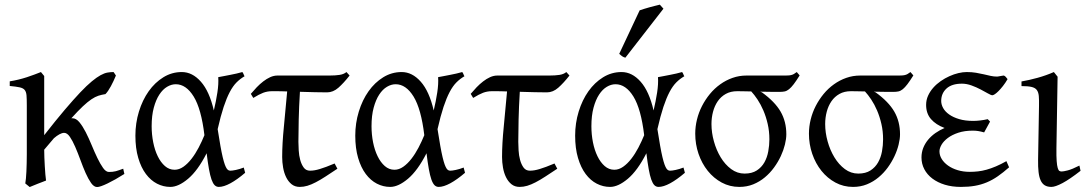

<svg xmlns="http://www.w3.org/2000/svg" viewBox="-20 -772 4580 808"><path d="M503.4 -40Q483.4 -27.3 465.6 -17.3Q447.8 -7.3 432.6 0Q417.5 7.3 406.2 11.2Q395 15.1 388.7 15.1Q375.5 15.1 363.5 -1.7Q351.6 -18.6 340.3 -43.9Q329.1 -69.3 318.4 -98.9Q307.6 -128.4 296.6 -153.8Q285.6 -179.2 274.2 -196Q262.7 -212.9 250 -212.9Q241.2 -212.9 230 -206.8Q218.8 -200.7 207 -190.4L166 -142.1Q166 -127.9 166.7 -109.6Q167.5 -91.3 168.5 -72.8Q169.4 -54.2 170.9 -38.1Q172.4 -22 173.8 -12.2Q167.5 -9.8 158.7 -6.3Q149.9 -2.9 140.4 0.7Q130.9 4.4 121.6 8.3Q112.3 12.2 105 15.1L86.4 0Q87.9 -7.8 89.1 -20.8Q90.3 -33.7 91.1 -49.8Q91.8 -65.9 92.3 -84.7Q92.8 -103.5 92.8 -123V-328.6Q92.8 -355.5 91.6 -370.6Q90.3 -385.7 83.7 -393.6Q77.1 -401.4 62.5 -404.5Q47.9 -407.7 21 -410.2V-429.7Q39.1 -432.6 57.4 -437Q75.7 -441.4 92.8 -447Q109.9 -452.6 125 -458.3Q140.1 -463.9 152.3 -468.8L166 -452.1V-203.1Q214.8 -265.6 252.2 -309.6Q289.6 -353.5 317.6 -383.1Q345.7 -412.6 366.5 -429.7Q387.2 -446.8 403.3 -455.6Q419.4 -464.4 432.4 -466.6Q445.3 -468.8 458 -468.8Q461.4 -464.4 463.4 -460.9L466.8 -455.6Q467.3 -454.6 467.8 -454.1Q458 -430.2 446.5 -408.9Q435.1 -387.7 423.8 -376Q407.7 -373.5 394 -369.1Q380.4 -364.7 364.5 -354Q348.6 -343.3 328.6 -324.5Q308.6 -305.7 280.3 -274.4H284.7Q300.3 -274.4 314.2 -257.6Q328.1 -240.7 340.8 -215.8Q353.5 -190.9 365.7 -161.4Q377.9 -131.8 389.9 -106.9Q401.9 -82 413.8 -65.2Q425.8 -48.3 438.5 -48.3Q446.8 -48.3 453.6 -49.1Q460.4 -49.8 467.3 -51.5Q474.1 -53.2 481.4 -55.9Q488.8 -58.6 498.5 -62Z M714.8 -57.6Q733.9 -57.6 752 -70.3Q770 -83 786.1 -103.8Q802.2 -124.5 815.9 -150.6Q829.6 -176.8 840.3 -203.1Q827.1 -313.5 795.2 -365.5Q763.2 -417.5 719.7 -417.5Q701.2 -417.5 683.1 -406.7Q665 -396 650.6 -374Q636.2 -352.1 627.2 -318.8Q618.2 -285.6 618.2 -240.7Q618.2 -206.1 624.8 -173.1Q631.3 -140.1 643.8 -114.5Q656.2 -88.9 674.1 -73.2Q691.9 -57.6 714.8 -57.6ZM1009.3 -451.2Q990.7 -440.4 975.6 -425.3Q960.4 -410.2 947 -384.8Q933.6 -359.4 921.1 -321.8Q908.7 -284.2 896 -228.5Q902.3 -187.5 907.5 -158.7Q912.6 -129.9 917.2 -110.6Q921.9 -91.3 926 -79.8Q930.2 -68.4 934.1 -62.7Q938 -57.1 941.9 -55.4Q945.8 -53.7 949.7 -53.7Q957.5 -53.7 972.9 -56.9Q988.3 -60.1 1005.9 -66.9Q1006.8 -62.5 1008.3 -57.6Q1009.8 -52.7 1011.7 -44.9Q978 -16.1 949.7 -0.7Q921.4 14.6 900.9 14.6Q890.6 14.6 883.3 7.3Q876 0 870.1 -16.6Q864.3 -33.2 859.4 -60.3Q854.5 -87.4 849.6 -127Q812.5 -54.2 771.7 -19.8Q731 14.6 696.8 14.6Q667.5 14.6 640.9 1Q614.3 -12.7 594 -39.8Q573.7 -66.9 561.8 -107.4Q549.8 -147.9 549.8 -201.2Q549.8 -253.9 564.7 -302.5Q579.6 -351.1 605.7 -387.9Q631.8 -424.8 667.5 -446.8Q703.1 -468.8 745.1 -468.8Q789.6 -468.8 825.4 -428.2Q861.3 -387.7 879.9 -307.1Q889.2 -346.2 894.8 -382.6Q900.4 -418.9 898.4 -447.3Q909.2 -449.2 921.9 -451.7Q934.6 -454.1 948.2 -456.8Q961.9 -459.5 975.1 -462.4Q988.3 -465.3 1000 -468.8Q1003.9 -463.4 1005.4 -459Q1006.8 -454.6 1009.3 -451.2Z M1399.9 -62Q1372.1 -43.5 1349.9 -29.1Q1327.6 -14.6 1308.8 -4.9Q1290 4.9 1273.7 9.8Q1257.3 14.6 1241.7 14.6Q1221.2 14.6 1207 3.2Q1192.9 -8.3 1184.1 -26.4Q1175.3 -44.4 1171.4 -66.9Q1167.5 -89.4 1167.5 -111.3Q1167.5 -168 1174.6 -238Q1181.6 -308.1 1188.5 -387.2Q1175.8 -387.7 1164.8 -387.9Q1153.8 -388.2 1145 -388.2H1125Q1105 -388.2 1087.6 -381.6Q1070.3 -375 1045.9 -359.9L1035.6 -377Q1047.4 -391.1 1060.5 -404.8Q1073.7 -418.5 1087.9 -429.4Q1102.1 -440.4 1117.2 -447.3Q1132.3 -454.1 1147.9 -454.1H1366.7Q1391.1 -454.1 1408.9 -456.8Q1426.8 -459.5 1438 -468.8L1451.2 -454.1Q1426.3 -422.4 1404.1 -402.8Q1381.8 -383.3 1356.4 -383.3Q1335.4 -383.3 1304.9 -384Q1274.4 -384.8 1242.2 -385.7Q1238.3 -321.3 1237.1 -269Q1235.8 -216.8 1235.8 -175.3Q1235.8 -159.7 1237.1 -138.7Q1238.3 -117.7 1243.4 -98.9Q1248.5 -80.1 1258.1 -66.9Q1267.6 -53.7 1284.7 -53.7Q1293.9 -53.7 1304 -55.4Q1314 -57.1 1326.2 -60.8Q1338.4 -64.5 1353.5 -70.1Q1368.7 -75.7 1388.2 -84Z M1640.1 -57.6Q1659.2 -57.6 1677.2 -70.3Q1695.3 -83 1711.4 -103.8Q1727.5 -124.5 1741.2 -150.6Q1754.9 -176.8 1765.6 -203.1Q1752.4 -313.5 1720.5 -365.5Q1688.5 -417.5 1645 -417.5Q1626.5 -417.5 1608.4 -406.7Q1590.3 -396 1575.9 -374Q1561.5 -352.1 1552.5 -318.8Q1543.5 -285.6 1543.5 -240.7Q1543.5 -206.1 1550 -173.1Q1556.6 -140.1 1569.1 -114.5Q1581.5 -88.9 1599.4 -73.2Q1617.2 -57.6 1640.1 -57.6ZM1934.6 -451.2Q1916 -440.4 1900.9 -425.3Q1885.7 -410.2 1872.3 -384.8Q1858.9 -359.4 1846.4 -321.8Q1834 -284.2 1821.3 -228.5Q1827.6 -187.5 1832.8 -158.7Q1837.9 -129.9 1842.5 -110.6Q1847.2 -91.3 1851.3 -79.8Q1855.5 -68.4 1859.4 -62.7Q1863.3 -57.1 1867.2 -55.4Q1871.1 -53.7 1875 -53.7Q1882.8 -53.7 1898.2 -56.9Q1913.6 -60.1 1931.2 -66.9Q1932.1 -62.5 1933.6 -57.6Q1935.1 -52.7 1937 -44.9Q1903.3 -16.1 1875 -0.7Q1846.7 14.6 1826.2 14.6Q1815.9 14.6 1808.6 7.3Q1801.3 0 1795.4 -16.6Q1789.6 -33.2 1784.7 -60.3Q1779.8 -87.4 1774.9 -127Q1737.8 -54.2 1697 -19.8Q1656.2 14.6 1622.1 14.6Q1592.8 14.6 1566.2 1Q1539.6 -12.7 1519.3 -39.8Q1499 -66.9 1487.1 -107.4Q1475.1 -147.9 1475.1 -201.2Q1475.1 -253.9 1490 -302.5Q1504.9 -351.1 1531 -387.9Q1557.1 -424.8 1592.8 -446.8Q1628.4 -468.8 1670.4 -468.8Q1714.8 -468.8 1750.7 -428.2Q1786.6 -387.7 1805.2 -307.1Q1814.5 -346.2 1820.1 -382.6Q1825.7 -418.9 1823.7 -447.3Q1834.5 -449.2 1847.2 -451.7Q1859.9 -454.1 1873.5 -456.8Q1887.2 -459.5 1900.4 -462.4Q1913.6 -465.3 1925.3 -468.8Q1929.2 -463.4 1930.7 -459Q1932.1 -454.6 1934.6 -451.2Z M2325.2 -62Q2297.4 -43.5 2275.1 -29.1Q2252.9 -14.6 2234.1 -4.9Q2215.3 4.9 2199 9.8Q2182.6 14.6 2167 14.6Q2146.5 14.6 2132.3 3.2Q2118.2 -8.3 2109.4 -26.4Q2100.6 -44.4 2096.7 -66.9Q2092.8 -89.4 2092.8 -111.3Q2092.8 -168 2099.9 -238Q2106.9 -308.1 2113.8 -387.2Q2101.1 -387.7 2090.1 -387.9Q2079.1 -388.2 2070.3 -388.2H2050.3Q2030.3 -388.2 2012.9 -381.6Q1995.6 -375 1971.2 -359.9L1960.9 -377Q1972.7 -391.1 1985.8 -404.8Q1999 -418.5 2013.2 -429.4Q2027.3 -440.4 2042.5 -447.3Q2057.6 -454.1 2073.2 -454.1H2292Q2316.4 -454.1 2334.2 -456.8Q2352.1 -459.5 2363.3 -468.8L2376.5 -454.1Q2351.6 -422.4 2329.3 -402.8Q2307.1 -383.3 2281.7 -383.3Q2260.7 -383.3 2230.2 -384Q2199.7 -384.8 2167.5 -385.7Q2163.6 -321.3 2162.4 -269Q2161.1 -216.8 2161.1 -175.3Q2161.1 -159.7 2162.4 -138.7Q2163.6 -117.7 2168.7 -98.9Q2173.8 -80.1 2183.3 -66.9Q2192.9 -53.7 2210 -53.7Q2219.2 -53.7 2229.2 -55.4Q2239.3 -57.1 2251.5 -60.8Q2263.7 -64.5 2278.8 -70.1Q2293.9 -75.7 2313.5 -84Z M2565.4 -57.6Q2584.5 -57.6 2602.5 -70.3Q2620.6 -83 2636.7 -103.8Q2652.8 -124.5 2666.5 -150.6Q2680.2 -176.8 2690.9 -203.1Q2677.7 -313.5 2645.8 -365.5Q2613.8 -417.5 2570.3 -417.5Q2551.8 -417.5 2533.7 -406.7Q2515.6 -396 2501.2 -374Q2486.8 -352.1 2477.8 -318.8Q2468.8 -285.6 2468.8 -240.7Q2468.8 -206.1 2475.3 -173.1Q2481.9 -140.1 2494.4 -114.5Q2506.8 -88.9 2524.7 -73.2Q2542.5 -57.6 2565.4 -57.6ZM2859.9 -451.2Q2841.3 -440.4 2826.2 -425.3Q2811 -410.2 2797.6 -384.8Q2784.2 -359.4 2771.7 -321.8Q2759.3 -284.2 2746.6 -228.5Q2752.9 -187.5 2758.1 -158.7Q2763.2 -129.9 2767.8 -110.6Q2772.5 -91.3 2776.6 -79.8Q2780.8 -68.4 2784.7 -62.7Q2788.6 -57.1 2792.5 -55.4Q2796.4 -53.7 2800.3 -53.7Q2808.1 -53.7 2823.5 -56.9Q2838.9 -60.1 2856.4 -66.9Q2857.4 -62.5 2858.9 -57.6Q2860.4 -52.7 2862.3 -44.9Q2828.6 -16.1 2800.3 -0.7Q2772 14.6 2751.5 14.6Q2741.2 14.6 2733.9 7.3Q2726.6 0 2720.7 -16.6Q2714.8 -33.2 2710 -60.3Q2705.1 -87.4 2700.2 -127Q2663.1 -54.2 2622.3 -19.8Q2581.5 14.6 2547.4 14.6Q2518.1 14.6 2491.5 1Q2464.8 -12.7 2444.6 -39.8Q2424.3 -66.9 2412.4 -107.4Q2400.4 -147.9 2400.4 -201.2Q2400.4 -253.9 2415.3 -302.5Q2430.2 -351.1 2456.3 -387.9Q2482.4 -424.8 2518.1 -446.8Q2553.7 -468.8 2595.7 -468.8Q2640.1 -468.8 2676 -428.2Q2711.9 -387.7 2730.5 -307.1Q2739.7 -346.2 2745.4 -382.6Q2751 -418.9 2749 -447.3Q2759.8 -449.2 2772.5 -451.7Q2785.2 -454.1 2798.8 -456.8Q2812.5 -459.5 2825.7 -462.4Q2838.9 -465.3 2850.6 -468.8Q2854.5 -463.4 2856 -459Q2857.4 -454.6 2859.9 -451.2ZM2611.8 -529.3Q2607.9 -530.3 2605 -531.5Q2602.1 -532.7 2599.1 -534.7Q2596.2 -536.6 2593.3 -539.1Q2590.3 -541.5 2585.9 -545.4L2671.9 -728.5Q2679.7 -731.4 2690.4 -734.6Q2701.2 -737.8 2712.9 -741.2Q2724.6 -744.6 2736.1 -747.3Q2747.6 -750 2756.8 -752.4L2772 -735.4Z M3217.8 -185.5Q3217.8 -219.7 3210.7 -250.5Q3203.6 -281.2 3192.6 -306.9Q3181.6 -332.5 3168 -353Q3154.3 -373.5 3141.6 -387.2Q3122.1 -387.7 3106.4 -387.9Q3090.8 -388.2 3082.5 -388.2Q3054.7 -388.2 3034.2 -376.7Q3013.7 -365.2 3000.5 -345.9Q2987.3 -326.7 2980.7 -301.8Q2974.1 -276.9 2974.1 -250Q2974.1 -213.9 2984.4 -177Q2994.6 -140.1 3012.9 -109.9Q3031.2 -79.6 3056.9 -60.5Q3082.5 -41.5 3113.3 -41.5Q3144.5 -41.5 3164.8 -54.7Q3185.1 -67.9 3196.8 -88.6Q3208.5 -109.4 3213.1 -135Q3217.8 -160.6 3217.8 -185.5ZM3345.2 -454.6Q3330.6 -431.2 3320.1 -417.5Q3309.6 -403.8 3300.5 -396.5Q3291.5 -389.2 3282.2 -387.2Q3272.9 -385.3 3260.3 -385.3Q3244.6 -385.3 3223.4 -385.5Q3202.1 -385.7 3179.2 -386.2L3186.5 -383.3Q3240.7 -344.2 3264.9 -302.5Q3289.1 -260.7 3289.1 -207Q3289.1 -187.5 3283.2 -163.6Q3277.3 -139.6 3265.9 -115Q3254.4 -90.3 3237.5 -67.1Q3220.7 -43.9 3198.7 -25.6Q3176.8 -7.3 3149.9 3.7Q3123 14.6 3091.3 14.6Q3051.3 14.6 3017.3 -3.7Q2983.4 -22 2958.5 -53Q2933.6 -84 2919.7 -124.5Q2905.8 -165 2905.8 -209.5Q2905.8 -239.3 2913.1 -269Q2920.4 -298.8 2934.3 -325.9Q2948.2 -353 2967.5 -376.5Q2986.8 -399.9 3011 -417.2Q3035.2 -434.6 3063 -444.3Q3090.8 -454.1 3121.6 -454.1H3271Q3285.6 -454.1 3294.4 -454.3Q3303.2 -454.6 3309.3 -456.1Q3315.4 -457.5 3320.6 -460.4Q3325.7 -463.4 3333 -468.8Z M3696.3 -185.5Q3696.3 -219.7 3689.2 -250.5Q3682.1 -281.2 3671.1 -306.9Q3660.2 -332.5 3646.5 -353Q3632.8 -373.5 3620.1 -387.2Q3600.6 -387.7 3585 -387.9Q3569.3 -388.2 3561 -388.2Q3533.2 -388.2 3512.7 -376.7Q3492.2 -365.2 3479 -345.9Q3465.8 -326.7 3459.2 -301.8Q3452.6 -276.9 3452.6 -250Q3452.6 -213.9 3462.9 -177Q3473.1 -140.1 3491.5 -109.9Q3509.8 -79.6 3535.4 -60.5Q3561 -41.5 3591.8 -41.5Q3623 -41.5 3643.3 -54.7Q3663.6 -67.9 3675.3 -88.6Q3687 -109.4 3691.7 -135Q3696.3 -160.6 3696.3 -185.5ZM3823.7 -454.6Q3809.1 -431.2 3798.6 -417.5Q3788.1 -403.8 3779.1 -396.5Q3770 -389.2 3760.7 -387.2Q3751.5 -385.3 3738.8 -385.3Q3723.1 -385.3 3701.9 -385.5Q3680.7 -385.7 3657.7 -386.2L3665 -383.3Q3719.2 -344.2 3743.4 -302.5Q3767.6 -260.7 3767.6 -207Q3767.6 -187.5 3761.7 -163.6Q3755.9 -139.6 3744.4 -115Q3732.9 -90.3 3716.1 -67.1Q3699.2 -43.9 3677.2 -25.6Q3655.3 -7.3 3628.4 3.7Q3601.6 14.6 3569.8 14.6Q3529.8 14.6 3495.8 -3.7Q3461.9 -22 3437 -53Q3412.1 -84 3398.2 -124.5Q3384.3 -165 3384.3 -209.5Q3384.3 -239.3 3391.6 -269Q3398.9 -298.8 3412.8 -325.9Q3426.8 -353 3446 -376.5Q3465.3 -399.9 3489.5 -417.2Q3513.7 -434.6 3541.5 -444.3Q3569.3 -454.1 3600.1 -454.1H3749.5Q3764.2 -454.1 3772.9 -454.3Q3781.7 -454.6 3787.8 -456.1Q3793.9 -457.5 3799.1 -460.4Q3804.2 -463.4 3811.5 -468.8Z M4220.2 -439Q4210.9 -422.9 4200.9 -410.2Q4190.9 -397.5 4182.1 -388.7Q4173.3 -379.9 4166.5 -375.5Q4159.7 -371.1 4156.2 -371.1Q4150.9 -371.1 4137.7 -378.7Q4124.5 -386.2 4106.9 -395.5Q4089.4 -404.8 4068.6 -412.4Q4047.9 -419.9 4028.3 -419.9Q3985.4 -419.9 3963.1 -399.4Q3940.9 -378.9 3940.9 -347.2Q3940.9 -332 3949.2 -317.1Q3957.5 -302.2 3974.4 -290.3Q3991.2 -278.3 4016.4 -270.8Q4041.5 -263.2 4075.7 -263.2Q4088.9 -263.2 4105.5 -265.1Q4122.1 -267.1 4136.7 -270.5L4146.5 -260.3L4121.6 -214.8Q4107.4 -218.8 4096.7 -220.5Q4085.9 -222.2 4074.2 -222.2Q4039.1 -222.2 4012.7 -213.4Q3986.3 -204.6 3968.8 -191.4Q3951.2 -178.2 3942.4 -163.1Q3933.6 -147.9 3933.6 -135.3Q3933.6 -118.2 3943.1 -102.8Q3952.6 -87.4 3969.7 -75.2Q3986.8 -63 4010.3 -55.9Q4033.7 -48.8 4061.5 -48.8Q4078.6 -48.8 4095.9 -50.8Q4113.3 -52.7 4131.8 -57.9Q4150.4 -63 4171.1 -71.8Q4191.9 -80.6 4215.3 -93.8L4226.6 -67.9Q4201.7 -45.9 4179.2 -30.3Q4156.7 -14.6 4132.8 -4.6Q4108.9 5.4 4082.5 10Q4056.2 14.6 4023.9 14.6Q3986.8 14.6 3956.3 5.4Q3925.8 -3.9 3903.8 -20.5Q3881.8 -37.1 3869.9 -59.8Q3857.9 -82.5 3857.9 -109.4Q3857.9 -130.4 3865.2 -149.2Q3872.6 -168 3885.7 -183.8Q3898.9 -199.7 3916.7 -212.2Q3934.6 -224.6 3955.1 -233.4Q3918.5 -247.1 3897.9 -270.8Q3877.4 -294.4 3877.4 -330.6Q3877.4 -351.1 3885.7 -369.4Q3894 -387.7 3907.7 -403.1Q3921.4 -418.5 3939 -430.7Q3956.5 -442.9 3975.6 -451.4Q3994.6 -460 4013.4 -464.4Q4032.2 -468.8 4048.3 -468.8Q4069.8 -468.8 4087.4 -465.8Q4105 -462.9 4120.4 -459.2Q4135.7 -455.6 4149.2 -452.6Q4162.6 -449.7 4176.3 -449.7Q4177.7 -449.7 4181.6 -450.4Q4185.5 -451.2 4190.2 -451.9Q4194.8 -452.6 4199 -453.4Q4203.1 -454.1 4204.6 -454.1Q4210 -451.7 4213.1 -447.8Q4216.3 -443.8 4220.2 -439Z M4527.3 -53.2Q4482.4 -18.1 4451.7 -1.7Q4420.9 14.6 4404.8 14.6Q4387.7 14.6 4376.7 7.8Q4365.7 1 4359.4 -12.9Q4353 -26.9 4350.6 -48.3Q4348.1 -69.8 4348.6 -99.1L4352.5 -326.7Q4353 -352.1 4351.6 -368.2Q4350.1 -384.3 4343 -393.6Q4335.9 -402.8 4320.8 -406.2Q4305.7 -409.7 4278.8 -409.7V-429.2Q4310.5 -434.6 4346.7 -444.6Q4382.8 -454.6 4415 -468.8L4430.7 -449.2L4425.8 -147.9Q4425.3 -114.3 4426.8 -94.7Q4428.2 -75.2 4431.2 -65.2Q4434.1 -55.2 4438.2 -52.7Q4442.4 -50.3 4447.8 -50.3Q4455.1 -50.3 4473.4 -54.9Q4491.7 -59.6 4522.5 -75.2Z"/></svg>

Font: Noto Serif Devanagari
Style: Bold
Weight: 700
Designer: Monotype Design Team
Foundry: Monotype Imaging Inc.
Version: Version 1.01